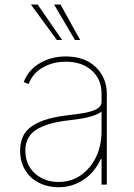

<svg xmlns="http://www.w3.org/2000/svg" viewBox="-20 -798 581 830"><path d="M66.8 0ZM233 11.4Q200.6 11.4 170.6 1.4Q140.6 -8.5 117.5 -28.4Q94.5 -48.3 80.6 -78.1Q66.8 -108 66.8 -147.7Q67.5 -175.1 75.8 -199.6Q84.2 -224.1 106.7 -243.8Q129.3 -263.5 169.2 -277.9Q209.2 -292.3 272.7 -299.7Q300.4 -303.3 326.9 -306.8Q353.3 -310.4 374.1 -316.8Q394.9 -323.2 407.1 -333.1Q419.4 -343 419 -359.4V-392Q419 -455.3 377.1 -492.9Q334.9 -531.2 264.2 -531.2Q208.8 -531.2 165.8 -506.7Q122.2 -482.6 103.7 -434.7L82.4 -443.2Q103 -496.4 152.7 -525.2Q202.1 -554 264.2 -554Q346.9 -554 394.5 -507.5Q441.8 -461.3 441.8 -392V0H419V-110.8H416.2Q403.8 -84.2 385.8 -61.8Q367.9 -39.4 344.6 -23.3Q321.4 -7.1 293.3 2.1Q265.3 11.4 233 11.4ZM233 -11.4Q287.3 -11.4 328.5 -39.8Q370 -68.5 394.2 -117.2Q419 -166.5 419 -233V-315.3Q398.4 -300.4 363.3 -291.9Q328.1 -283.4 281.2 -278.4Q142.8 -263.1 106.9 -208.8Q89.5 -182.9 89.5 -147.7Q89.5 -85.9 130.7 -48.7Q172.2 -11.4 233 -11.4ZM248.6 -625H225.9L113.6 -778.4H142.8ZM326.7 -625H304L213.8 -778.4H241.5Z"/></svg>

Font: Linik Sans Thin
Style: Regular
Weight: 100
Designer: Fonts by Rasmus Andersson / Changes by Cristiano Sobral with parts from Marc Monis
Foundry: rsms
Version: Version 3.020; ttfautohint (v1.6)